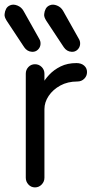

<svg xmlns="http://www.w3.org/2000/svg" viewBox="-42 -804 418 834"><path d="M110 10Q93 10 81.5 -2.5Q70 -15 70 -32V-484Q70 -501 81.5 -513Q93 -525 110 -525Q127 -525 139 -513Q151 -501 151 -484V-416L141 -436Q151 -457 171.5 -479Q192 -501 221.5 -515.5Q251 -530 290 -530Q311 -530 323.5 -519Q336 -508 336 -491Q336 -474 324 -462Q312 -450 294 -450Q252 -450 220 -432.5Q188 -415 169.5 -387.5Q151 -360 151 -330V-32Q151 -15 139 -2.5Q127 10 110 10ZM97 -579Q76 -580 63 -599L-13 -714Q-18 -722 -20.5 -729Q-23 -736 -22 -743Q-21 -755 -15.5 -765.5Q-10 -776 2 -781Q16 -787 33.5 -780Q51 -773 60 -757L128 -636Q135 -625 134 -612Q133 -598 122.5 -588Q112 -578 97 -579ZM269 -579Q248 -580 235 -599L159 -714Q154 -722 151.5 -729Q149 -736 150 -743Q151 -755 156.5 -765.5Q162 -776 174 -781Q188 -787 205.5 -780Q223 -773 232 -757L300 -636Q307 -625 306 -612Q305 -598 294.5 -588Q284 -578 269 -579Z"/></svg>

Font: National Park
Style: Regular
Weight: 400
Designer: Andrea Herstowski, Ben Hoepner
Version: Version 1.009